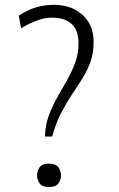

<svg xmlns="http://www.w3.org/2000/svg" viewBox="-20 -754 484 782"><path d="M163.1 -197.8Q164.1 -242.7 178.2 -281.7Q192.4 -320.8 212.6 -356.4Q232.9 -392.1 252.9 -427.2Q272.9 -462.4 286.4 -499Q299.8 -535.6 299.8 -577.1Q299.8 -631.8 271.2 -657Q242.7 -682.1 191.9 -682.1Q166 -682.1 140.6 -673.8Q115.2 -665.5 95.7 -655.5Q76.2 -645.5 65.9 -638.7L56.6 -689.9Q74.2 -702.6 96.4 -712.6Q118.7 -722.7 144.8 -728.5Q170.9 -734.4 200.2 -734.4Q245.6 -734.4 282 -716.6Q318.4 -698.7 339.8 -665Q361.3 -631.3 361.3 -582Q361.3 -538.6 348.9 -503.4Q336.4 -468.3 316.4 -436Q296.4 -403.8 273.4 -369.6Q250.5 -335.4 229 -293.9Q207.5 -252.4 192.4 -197.8ZM179.2 7.8Q150.9 7.8 140.9 -7.8Q130.9 -23.4 130.9 -40Q130.9 -57.1 141.1 -72.3Q151.4 -87.4 179.2 -87.4Q207.5 -87.4 218 -72.3Q228.5 -57.1 228.5 -40Q228.5 -22.5 218 -7.3Q207.5 7.8 179.2 7.8Z"/></svg>

Font: Comme ExtraLight
Style: Regular
Weight: 250
Version: Version 1.000;gftools[0.9.27]